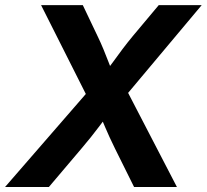

<svg xmlns="http://www.w3.org/2000/svg" viewBox="-50 -748 827 768"><path d="M-29.8 0 340.8 -426.8 322.3 -314.5 114.3 -727.5H281.2L339.8 -604.5Q353.5 -576.2 364 -550.5Q374.5 -524.9 384 -500.2Q393.6 -475.6 403.8 -449.7H364.7Q384.3 -475.1 402.1 -500Q419.9 -524.9 439.2 -550.5Q458.5 -576.2 481.9 -604.5L585 -727.5H756.8L417.5 -322.8L435.1 -429.2L657.7 0H486.3L410.2 -153.3Q397.9 -178.2 388.4 -199Q378.9 -219.7 370.6 -239.3Q362.3 -258.8 353 -280.8H376Q359.4 -259.3 344.5 -239.3Q329.6 -219.2 313 -198.7Q296.4 -178.2 275.4 -153.3L145.5 0Z"/></svg>

Font: Inter 24pt
Style: Bold Italic
Weight: 700
Italic angle: -9.3988°
Version: Version 4.001;git-66647c0bb